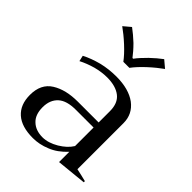

<svg xmlns="http://www.w3.org/2000/svg" viewBox="-214 -848 967 967"><g transform="rotate(45 269.0 -364.5)"><path d="M185 -649C211 -625 231 -603 245 -584C245 -584 288 -584 288 -584C302 -603 322 -625 348 -649C374 -673 398 -692 419 -707C419 -707 381 -739 381 -739C362 -725 342 -708 321 -688C300 -667 282 -648 269 -630C269 -630 264 -630 264 -630C251 -647 235 -666 214 -687C193 -707 172 -724 152 -739C152 -739 114 -707 114 -707C135 -692 159 -673 185 -649ZM72 -27C100 -2 141 10 194 10C224 10 255 4 286 -9C317 -21 346 -42 373 -71C373 -71 373 2 373 2C373 2 533 -14 533 -14C533 -14 533 -22 533 -22C510 -28 487 -33 464 -38C464 -38 464 -366 464 -366C464 -409 447 -443 413 -469C379 -494 332 -507 273 -507C238 -507 203 -503 170 -495C136 -486 106 -475 79 -461C79 -461 86 -430 86 -430C109 -442 135 -452 163 -460C190 -467 217 -471 243 -471C284 -471 316 -462 339 -444C362 -426 373 -398 373 -360C373 -360 373 -280 373 -280C373 -280 225 -280 225 -280C168 -280 122 -269 85 -246C48 -223 30 -185 30 -134C30 -87 44 -52 72 -27ZM310 -53C281 -36 253 -27 226 -27C194 -27 168 -36 149 -54C129 -72 119 -99 119 -135C119 -170 130 -197 151 -216C172 -235 204 -244 247 -244C247 -244 373 -244 373 -244C373 -244 373 -112 373 -112C359 -89 338 -70 310 -53Z"/></g></svg>

Font: BUSH 25 TRIRONG
Style: Regular
Weight: 400
Designer: Katatrad Team
Foundry: CadsonDemak